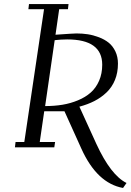

<svg xmlns="http://www.w3.org/2000/svg" viewBox="-20 -722 640 941"><path d="M53.2 0 56.2 -25.9H99.1L195.8 -676.8H119.1L122.1 -702.1H315.9L313 -676.8H270L252 -551.8Q340.8 -558.1 355 -558.1Q383.8 -558.1 410.6 -554Q437.5 -549.8 465.1 -539.3Q492.7 -528.8 512.7 -512.7Q532.7 -496.6 545.4 -470.2Q558.1 -443.8 558.1 -410.2Q558.1 -366.2 543.5 -330.3Q528.8 -294.4 502.2 -269Q475.6 -243.7 442.6 -226.8Q409.7 -210 369.1 -199.2L452.1 -17.1Q522.9 136.7 600.1 174.8L583 199.2Q455.6 176.3 378.9 6.8L295.9 -176.8H196.8L174.8 -25.9H250L246.1 0ZM201.2 -202.1Q246.6 -202.1 286.4 -208.7Q326.2 -215.3 362.5 -230.5Q398.9 -245.6 424.8 -268.6Q450.7 -291.5 465.8 -326.4Q481 -361.3 481 -404.8Q481 -528.8 309.1 -528.8Q293.9 -528.8 278.6 -527.8Q263.2 -526.9 255.9 -525.9L248 -524.9Z"/></svg>

Font: Dehuti
Style: Italic
Weight: 400
Version: Version 1.2